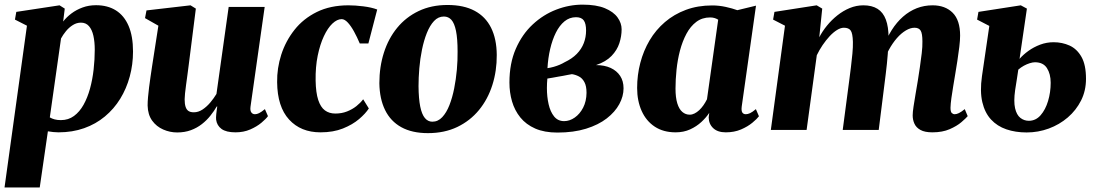

<svg xmlns="http://www.w3.org/2000/svg" viewBox="-22 -574 4848 848"><path d="M-2 254 97 -460.5 44 -487.5 50 -521.5 241 -550.5 264 -536 257 -479Q272 -498.5 293.8 -514.8Q315.5 -531 342.8 -541Q370 -551 402 -551Q453.5 -551 490 -528Q526.5 -505 546 -459.5Q565.5 -414 565.5 -346.5Q565.5 -289 551 -235.8Q536.5 -182.5 509 -137.8Q481.5 -93 441.2 -59.5Q401 -26 349.5 -7.8Q298 10.5 236 10.5Q225 10.5 213 9.2Q201 8 189.5 6L153.5 254ZM198 -55.5Q207 -50 219 -46.8Q231 -43.5 247 -43.5Q280 -43.5 304.8 -61.8Q329.5 -80 347 -111.2Q364.5 -142.5 375.5 -182.5Q386.5 -222.5 391.5 -267Q396.5 -311.5 396.5 -354.5Q396.5 -389 390.5 -416Q384.5 -443 371 -458.5Q357.5 -474 335.5 -474Q316.5 -474 299.5 -463.2Q282.5 -452.5 269.2 -436.2Q256 -420 247.5 -404Z M760.5 11Q728.5 11 698.8 -2Q669 -15 650 -41.2Q631 -67.5 630 -108Q630 -124.5 631.8 -145.2Q633.5 -166 636.5 -188.8Q639.5 -211.5 642.8 -234.8Q646 -258 649.5 -280L677.5 -460.5L618.5 -494L625 -528L819.5 -550.5L843 -536L811.5 -287Q809 -266 805.8 -243Q802.5 -220 799.8 -199Q797 -178 795.2 -161.5Q793.5 -145 793.5 -135.5Q793.5 -115.5 797.5 -102.8Q801.5 -90 810.2 -84Q819 -78 834 -78Q854 -78 872.5 -90.2Q891 -102.5 906.8 -121.2Q922.5 -140 934 -159L988 -543.5H1147L1084.5 -103.5Q1082 -85.5 1088 -77.5Q1094 -69.5 1104 -69.5Q1112.5 -69.5 1122.2 -74.2Q1132 -79 1148 -92L1161.5 -61Q1152.5 -48.5 1132.5 -31.8Q1112.5 -15 1083.2 -2.2Q1054 10.5 1018 10.5Q977 10.5 956.5 -4.5Q936 -19.5 932.5 -45.5Q932 -49.5 932.2 -56Q932.5 -62.5 933.2 -70.5Q934 -78.5 935.2 -87Q936.5 -95.5 937.5 -103.5L935.5 -104Q923.5 -83.5 907.2 -63Q891 -42.5 869.5 -25.8Q848 -9 821 1Q794 11 760.5 11Z M1393.5 10.5Q1306.5 10.5 1254.8 -46Q1203 -102.5 1202 -211Q1201 -272.5 1220.2 -332.5Q1239.5 -392.5 1278.5 -442Q1317.5 -491.5 1377.2 -521Q1437 -550.5 1517 -550.5Q1546.5 -550.5 1582.8 -546Q1619 -541.5 1644 -532L1605 -382H1567Q1555 -410.5 1541.5 -435Q1528 -459.5 1514 -474.5Q1500 -489.5 1487 -489.5Q1467 -489.5 1446.2 -470Q1425.5 -450.5 1408.5 -414.2Q1391.5 -378 1381.2 -328.2Q1371 -278.5 1372 -218Q1373 -164.5 1383.5 -132.5Q1394 -100.5 1413 -86.5Q1432 -72.5 1459 -72.5Q1487.5 -72.5 1510.8 -81.8Q1534 -91 1552 -105.2Q1570 -119.5 1582 -135.5L1607 -95Q1592.5 -72.5 1563.8 -48Q1535 -23.5 1492.5 -6.5Q1450 10.5 1393.5 10.5Z M1954.5 -552Q2026.5 -552 2074.5 -526.2Q2122.5 -500.5 2147 -451.2Q2171.5 -402 2172 -331.5Q2172.5 -261 2152.5 -198.2Q2132.5 -135.5 2093.5 -88Q2054.5 -40.5 1997.8 -13.2Q1941 14 1868 14Q1798 14 1750.5 -12.2Q1703 -38.5 1678.8 -88Q1654.5 -137.5 1653.5 -206.5Q1653.5 -278.5 1673.5 -341.2Q1693.5 -404 1732.2 -451.2Q1771 -498.5 1827 -525.2Q1883 -552 1954.5 -552ZM1938.5 -501Q1913.5 -501 1895 -481.2Q1876.5 -461.5 1863.2 -428.2Q1850 -395 1841.8 -354.8Q1833.5 -314.5 1830 -272.5Q1826.5 -230.5 1826.5 -193.5Q1827 -138 1834 -103.5Q1841 -69 1854.5 -52.8Q1868 -36.5 1887.5 -36.5Q1912.5 -36.5 1931.2 -56.5Q1950 -76.5 1963 -109.8Q1976 -143 1984 -183.5Q1992 -224 1995.8 -266.2Q1999.5 -308.5 1999 -346Q1999 -403.5 1992 -437.5Q1985 -471.5 1971.8 -486.2Q1958.5 -501 1938.5 -501Z M2440 11.5Q2382.5 11.5 2342 -6.2Q2301.5 -24 2276.2 -55.2Q2251 -86.5 2239.5 -126Q2228 -165.5 2228 -209.5Q2228 -294 2256 -358.2Q2284 -422.5 2330.8 -466Q2377.5 -509.5 2434.8 -531.5Q2492 -553.5 2551 -553.5Q2611.5 -553.5 2649.5 -537.8Q2687.5 -522 2705.5 -497Q2723.5 -472 2723.5 -444.5Q2723.5 -414 2713.5 -383.2Q2703.5 -352.5 2679 -327Q2654.5 -301.5 2610.5 -286.5Q2648 -286.5 2675 -274Q2702 -261.5 2717 -238.8Q2732 -216 2732 -184Q2732 -148.5 2713.2 -114Q2694.5 -79.5 2657.8 -51Q2621 -22.5 2566.2 -5.5Q2511.5 11.5 2440 11.5ZM2469.5 -39Q2494 -39 2516.5 -54.8Q2539 -70.5 2553.5 -98.5Q2568 -126.5 2568.5 -164Q2568.5 -194 2559.2 -211.2Q2550 -228.5 2535.2 -236.2Q2520.5 -244 2504 -246.5Q2495 -245 2484.8 -243Q2474.5 -241 2464.5 -239Q2454.5 -237 2444 -235.5Q2431.5 -233 2419.5 -231Q2407.5 -229 2395.5 -227Q2394.5 -217.5 2394 -206.2Q2393.5 -195 2393.5 -185Q2393.5 -147 2401 -113.8Q2408.5 -80.5 2425.2 -59.8Q2442 -39 2469.5 -39ZM2396 -273Q2410.5 -275 2424.2 -279Q2438 -283 2450.2 -288.2Q2462.5 -293.5 2471.5 -299Q2504.5 -314.5 2525.5 -336Q2546.5 -357.5 2556.5 -383.8Q2566.5 -410 2566.5 -439Q2566.5 -470 2556.2 -484Q2546 -498 2522 -498Q2493.5 -498 2471.2 -479.8Q2449 -461.5 2433.2 -430Q2417.5 -398.5 2408 -358Q2398.5 -317.5 2396 -273Z M3254 -104Q3251.5 -85 3256.5 -77.2Q3261.5 -69.5 3272 -69.5Q3280.5 -69.5 3290.8 -74.2Q3301 -79 3316.5 -92L3330 -60.5Q3321 -48.5 3300.8 -31.8Q3280.5 -15 3250.8 -2.2Q3221 10.5 3183.5 10.5Q3147.5 10.5 3128 -8Q3108.5 -26.5 3108 -55.5L3110.5 -75.5Q3097.5 -55.5 3076 -35.5Q3054.5 -15.5 3026 -2.5Q2997.5 10.5 2962 10.5Q2908 10.5 2870 -14.5Q2832 -39.5 2812 -84Q2792 -128.5 2792 -185.5Q2792 -242.5 2806 -296.2Q2820 -350 2847.2 -396Q2874.5 -442 2914.8 -476.5Q2955 -511 3007.5 -530.5Q3060 -550 3123.5 -550Q3153.5 -550 3183.2 -543.5Q3213 -537 3234.5 -529L3317 -549ZM3150 -487Q3144 -491 3135 -494Q3126 -497 3114.5 -497Q3079.5 -497 3053.5 -477.5Q3027.5 -458 3009.8 -424.8Q2992 -391.5 2981.2 -350.5Q2970.5 -309.5 2966 -266Q2961.5 -222.5 2961.5 -182.5Q2961.5 -143 2969.5 -117.2Q2977.5 -91.5 2991.8 -79.5Q3006 -67.5 3024.5 -67.5Q3035 -67.5 3045.5 -72.8Q3056 -78 3066 -87.2Q3076 -96.5 3084.8 -109Q3093.5 -121.5 3100.5 -135.5Z M3609.5 -536 3596.5 -409.5Q3610 -435.5 3630.5 -460.8Q3651 -486 3676.5 -506.2Q3702 -526.5 3731 -538.5Q3760 -550.5 3791.5 -550.5Q3829 -550.5 3853.8 -535Q3878.5 -519.5 3890.5 -487.5Q3902.5 -455.5 3902.5 -406.5Q3902.5 -398.5 3902 -388.5Q3901.5 -378.5 3900.2 -368Q3899 -357.5 3898 -348L3878 -360.5Q3894 -405.5 3916.2 -440.8Q3938.5 -476 3966.5 -500.5Q3994.5 -525 4027.2 -537.8Q4060 -550.5 4097 -550.5Q4152.5 -550.5 4185.5 -517.8Q4218.5 -485 4218.5 -416.5Q4218.5 -397 4215 -367.2Q4211.5 -337.5 4206.5 -305.8Q4201.5 -274 4197 -247Q4193 -222 4188.2 -194.2Q4183.5 -166.5 4180 -141Q4176.5 -115.5 4176 -98Q4176 -80 4181.8 -74.8Q4187.5 -69.5 4194.5 -69.5Q4203 -69.5 4213.2 -74.5Q4223.5 -79.5 4239 -92L4252 -61Q4244 -51.5 4224.2 -34.5Q4204.5 -17.5 4172.5 -3.5Q4140.5 10.5 4096 10.5Q4062.5 10.5 4043.5 0Q4024.5 -10.5 4016.8 -27.5Q4009 -44.5 4009 -64.5Q4009 -78 4012.8 -103.5Q4016.5 -129 4021.8 -159.2Q4027 -189.5 4031.5 -216.5Q4036 -245.5 4040.8 -277.2Q4045.5 -309 4049 -338.8Q4052.5 -368.5 4052 -391Q4052 -426 4044.2 -438.8Q4036.5 -451.5 4017 -451.5Q3999 -451.5 3978.8 -439.5Q3958.5 -427.5 3939.2 -405.5Q3920 -383.5 3904 -354.2Q3888 -325 3878 -290.5L3901.5 -382Q3901 -360.5 3899.2 -338Q3897.5 -315.5 3895.2 -292.8Q3893 -270 3890 -247L3859 0H3700L3728.5 -216.5Q3732.5 -245.5 3736.2 -276.8Q3740 -308 3742.8 -337.2Q3745.5 -366.5 3745 -389Q3744 -427 3735.2 -439.2Q3726.5 -451.5 3705 -451.5Q3691 -451.5 3674.8 -441.5Q3658.5 -431.5 3642.2 -414Q3626 -396.5 3611.2 -374.8Q3596.5 -353 3585.5 -330L3540.5 0H3382.5L3445 -460.5L3392.5 -487.5L3398.5 -521.5L3585 -550.5Z M4512.5 11Q4463 11 4422.8 -2.8Q4382.5 -16.5 4355 -46.2Q4327.5 -76 4316.5 -123.2Q4305.5 -170.5 4315 -237.5L4347.5 -459.5L4293.5 -487.5L4299.5 -521.5L4486.5 -550.5L4513.5 -536L4481 -314Q4497 -332.5 4520.2 -349.2Q4543.5 -366 4572 -376.8Q4600.5 -387.5 4631.5 -387.5Q4669.5 -387.5 4702 -372.8Q4734.5 -358 4754.5 -322.8Q4774.5 -287.5 4774.5 -226Q4774.5 -173.5 4752.8 -130.2Q4731 -87 4694 -55.2Q4657 -23.5 4610 -6.2Q4563 11 4512.5 11ZM4522 -40.5Q4552.5 -40.5 4574 -65Q4595.5 -89.5 4607 -128Q4618.5 -166.5 4618.5 -208.5Q4618.5 -247.5 4602 -273.2Q4585.5 -299 4549 -299Q4539.5 -299 4526.5 -295Q4513.5 -291 4500.2 -283.8Q4487 -276.5 4475.5 -266.5Q4472.5 -245.5 4469 -223.5Q4465.5 -201.5 4461.5 -176Q4454.5 -126 4461.2 -96.2Q4468 -66.5 4484.5 -53.5Q4501 -40.5 4522 -40.5Z"/></svg>

Font: Merriweather 60pt Black
Style: Italic
Weight: 900
Italic angle: -7.8°
Version: Version 2.101